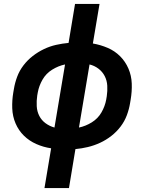

<svg xmlns="http://www.w3.org/2000/svg" viewBox="-20 -755 760 980"><path d="M207 205H332L365 6Q397 3 428.5 -4.5Q460 -12 490.5 -26Q521 -40 548 -61Q575 -82 595.5 -109Q616 -136 627.5 -167Q639 -198 644 -229L647 -247Q654 -288 652.5 -328.5Q651 -369 635.5 -405Q620 -441 593 -468Q566 -495 530 -510.5Q494 -526 454 -533L488 -735H363L330 -536Q298 -533 266.5 -526Q235 -519 204.5 -504.5Q174 -490 147 -469Q120 -448 99.5 -421Q79 -394 67.5 -363Q56 -332 51 -301L48 -284Q41 -243 42.5 -202Q44 -161 59.5 -125Q75 -89 102 -62.5Q129 -36 165 -20Q201 -4 241 2ZM258 -104Q233 -111 212.5 -126Q192 -141 180.5 -163.5Q169 -186 167.5 -213Q166 -240 170 -267L173 -284Q179 -317 197 -348.5Q215 -380 246.5 -399.5Q278 -419 312 -426ZM383 -104 437 -426Q462 -420 482.5 -404.5Q503 -389 514.5 -366.5Q526 -344 527.5 -317.5Q529 -291 525 -264L522 -246Q516 -213 498 -181.5Q480 -150 448.5 -130.5Q417 -111 383 -104Z"/></svg>

Font: Iosevka Sparkle
Style: Bold Italic
Weight: 700
Italic angle: -9°
Designer: Belleve Invis
Foundry: Belleve Invis
Version: Version 4.5.0; ttfautohint (v1.8.3)